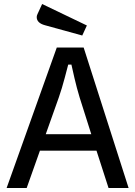

<svg xmlns="http://www.w3.org/2000/svg" viewBox="-20 -937 674 957"><path d="M163 -852Q163 -822 205 -811L390 -760L413 -810L190 -917L167 -867Q163 -859 163 -852ZM521 0 461 -186H179L113 0H13L263 -700H397L621 0ZM435 -268 377 -451Q363 -497 351 -548.5Q339 -600 336 -615H320Q316 -600 302.5 -548.5Q289 -497 273 -451L208 -268Z"/></svg>

Font: Voces
Style: Regular
Weight: 400
Designer: Ana Paula Megda, Pablo Ugerman
Foundry: Ana Paula Megda, Pablo Ugerman
Version: Version 1.100